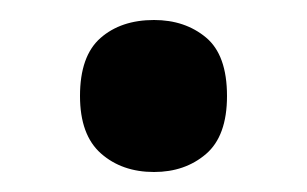

<svg xmlns="http://www.w3.org/2000/svg" viewBox="-20 -541 307 192"><path d="M60 -445Q60 -485 80.5 -503Q101 -521 134 -521Q165 -521 186 -503.5Q207 -486 207 -445Q207 -405 186 -387Q165 -369 134 -369Q102 -369 81 -387.5Q60 -406 60 -445Z"/></svg>

Font: Noto Sans Telugu UI SemiCondensed SemiBold
Style: Regular
Weight: 600
Width: 4
Designer: Jelle Bosma - Monotype Design Team
Foundry: Monotype Imaging Inc.
Version: Version 2.005; ttfautohint (v1.8.4.7-5d5b)